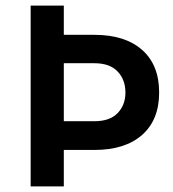

<svg xmlns="http://www.w3.org/2000/svg" viewBox="-20 -669 621 689"><path d="M90 0V-649H209V-517.5L182.2 -544H319Q428.6 -544 489.9 -490Q551.1 -436.1 551.1 -337Q551.1 -238.8 489.9 -184.8Q428.6 -130.9 319 -130.9H182.2L209 -157.4V0ZM209 -207.5 182.2 -234H319Q373.8 -234 402 -263Q430.1 -292 430.1 -337Q430.1 -382.9 402 -412.5Q373.8 -442.1 319 -442.1H182.2L209 -468.9Z"/></svg>

Font: Karla
Style: Regular
Weight: 400
Designer: Jonathan Pinhorn
Version: Version 2.004;gftools[0.9.33]